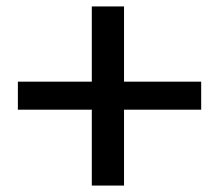

<svg xmlns="http://www.w3.org/2000/svg" viewBox="-20 -576 688 596"><path d="M265 0V-235.5H35.5V-322.5H265V-556H365V-322.5H604.5V-235.5H365V0Z"/></svg>

Font: Junction SemiBold
Style: Regular
Weight: 600
Designer: Caroline Hadilaksono
Foundry: Caroline Hadilaksono, Tyler Finck, The League of Moveable Type
Version: Version 2.000; ttfautohint (v1.8.3)